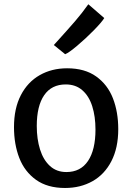

<svg xmlns="http://www.w3.org/2000/svg" viewBox="-20 -891 632 918"><path d="M247.6 -687Q305.7 -751 339.1 -789.8Q372.6 -828.6 402.3 -870.6L478.5 -804.7Q466.8 -785.2 428.2 -745.8Q389.6 -706.5 349.1 -672.4Q308.6 -638.2 291.5 -631.8L237.3 -675.8ZM300.8 -564.5Q385.3 -564.5 439.9 -525.4Q494.6 -486.3 520 -420.9Q545.4 -355.5 545.4 -273.4Q545.4 -184.1 512.7 -120.6Q480 -57.1 422.4 -24.7Q364.7 7.8 291 7.8Q207 7.8 152.3 -31.2Q97.7 -70.3 72.3 -135.7Q46.9 -201.2 46.9 -283.2Q46.9 -372.6 79.6 -435.8Q112.3 -499 169.9 -531.7Q227.5 -564.5 300.8 -564.5ZM294.4 -487.3Q226.6 -487.3 191.2 -435.8Q155.8 -384.3 155.8 -288.6Q155.8 -226.6 171.4 -176.5Q187 -126.5 218.8 -97.4Q250.5 -68.4 297.4 -68.4Q365.2 -68.4 400.9 -121.6Q436.5 -174.8 436.5 -271.5Q436.5 -334 421.1 -382.6Q405.8 -431.2 374 -459.2Q342.3 -487.3 294.4 -487.3Z"/></svg>

Font: Merriweather Sans
Style: Regular
Weight: 400
Designer: Eben Sorkin
Foundry: Eben Sorkin
Version: Version 1.006; ttfautohint (v1.4.1) -l 6 -r 50 -G 0 -x 11 -H